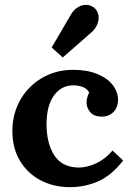

<svg xmlns="http://www.w3.org/2000/svg" viewBox="-20 -757 541 792"><path d="M31 0ZM467 -345Q467 -316 449 -296Q431 -276 400 -276Q368 -276 352.5 -294Q337 -312 337 -335Q337 -344 340 -355Q343 -366 348 -375Q339 -392 320.5 -398.5Q302 -405 283 -405Q233 -405 202.5 -363Q172 -321 172 -244Q172 -168 202.5 -118.5Q233 -69 299 -66Q339 -65 378 -84Q417 -103 444 -136L488 -95Q440 -33 385 -9Q330 15 268 15Q202 15 148 -13Q94 -41 62.5 -93.5Q31 -146 31 -217Q31 -286 63 -343.5Q95 -401 152.5 -435Q210 -469 282 -469Q340 -469 382 -451.5Q424 -434 445.5 -405.5Q467 -377 467 -345ZM387 -684Q387 -669 379.5 -653Q372 -637 360 -626L239 -520L193 -561L275 -701Q286 -718 302 -727.5Q318 -737 335 -737Q353 -737 369 -725Q387 -708 387 -684Z"/></svg>

Font: Sumana
Style: Bold
Weight: 700
Designer: Cyreal, Alexei Vanyashin (Devanagari), Olga Karpushina (Latin)
Foundry: Cyreal
Version: Version 1.015;PS 001.015;hotconv 1.0.70;makeotf.lib2.5.58329